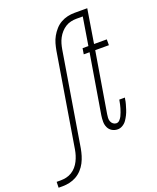

<svg xmlns="http://www.w3.org/2000/svg" viewBox="-267 -834 937 1148"><g transform="rotate(-20 201.5 -260.0)"><path d="M-97 215 -96 178H-70Q-52 178 -34 174Q-16 170 0.5 160Q17 150 29.5 135.5Q42 121 50.5 104Q59 87 64.5 69.5Q70 52 73 34L171 -560Q175 -582 181 -603.5Q187 -625 198.5 -645.5Q210 -666 226 -684Q242 -702 262.5 -713.5Q283 -725 305 -730Q327 -735 349 -735H412L406 -698H348Q331 -698 313 -694Q295 -690 279 -680Q263 -670 250 -655.5Q237 -641 228 -624Q219 -607 214 -589.5Q209 -572 206 -554L108 40Q104 62 97.5 83.5Q91 105 80.5 125.5Q70 146 53.5 164Q37 182 16.5 193.5Q-4 205 -26.5 210Q-49 215 -71 215ZM356 8Q336 8 320 -1.5Q304 -11 296 -28Q288 -45 288 -65Q288 -85 291 -105L354 -483H317L323 -520H360L395 -735H431L396 -520H477V-483H390L326 -99Q324 -88 323.5 -76Q323 -64 327 -53.5Q331 -43 340 -36Q349 -29 360 -29Q372 -29 381 -38.5Q390 -48 395.5 -59Q401 -70 405 -81.5Q409 -93 412.5 -104Q416 -115 418.5 -127Q421 -139 423 -150L424 -156H460L458 -148Q456 -132 451.5 -116.5Q447 -101 442 -85Q437 -69 429.5 -54Q422 -39 412.5 -25Q403 -11 387.5 -1.5Q372 8 356 8Z"/></g></svg>

Font: Iosevka Extralight
Style: Italic
Weight: 200
Italic angle: -9°
Monospace: yes
Designer: Belleve Invis
Foundry: Belleve Invis
Version: Version 32.5.0; ttfautohint (v1.8.4)